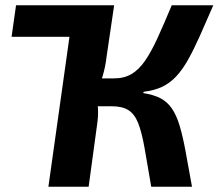

<svg xmlns="http://www.w3.org/2000/svg" viewBox="-20 -710 831 730"><path d="M396 -690 380 -570H24L41 -690ZM791 -690Q762 -623 739 -571.5Q716 -520 694.5 -482Q673 -444 649.5 -419Q626 -394 596.5 -380Q567 -366 526 -361L525 -356Q564 -350 590 -336.5Q616 -323 633.5 -297.5Q651 -272 663 -232Q675 -192 685.5 -135Q696 -78 710 0H555Q540 -89 529.5 -148Q519 -207 505.5 -241.5Q492 -276 468.5 -291Q445 -306 405 -306L414 -412Q452 -412 480 -428.5Q508 -445 531.5 -479Q555 -513 579 -565.5Q603 -618 633 -690ZM414 -690 385 -493Q381 -457 370.5 -421.5Q360 -386 345 -357Q351 -329 352.5 -298Q354 -267 349 -235L317 0H164L261 -690ZM458 -412 444 -306H320L334 -412Z"/></svg>

Font: Exo 2
Style: Bold Italic
Weight: 700
Italic angle: -8°
Designer: Natanael Gama
Foundry: Natanael Gama
Version: Version 2.010